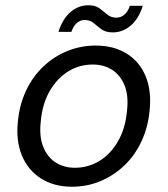

<svg xmlns="http://www.w3.org/2000/svg" viewBox="-20 -697 637 729"><path d="M253 12Q185 12 135.5 -19.5Q86 -51 63 -107Q40 -163 48 -236Q54 -300 79 -353Q104 -406 144 -444Q184 -482 235 -503Q286 -524 343 -524Q412 -524 461 -493.5Q510 -463 533 -407.5Q556 -352 548 -277Q542 -214 517.5 -161Q493 -108 453 -69.5Q413 -31 362 -9.5Q311 12 253 12ZM264 -60Q315 -60 357.5 -86Q400 -112 428 -160.5Q456 -209 462 -275Q469 -333 453 -372.5Q437 -412 405.5 -432Q374 -452 332 -452Q282 -452 240 -426.5Q198 -401 169.5 -352.5Q141 -304 135 -238Q128 -180 144 -140Q160 -100 191.5 -80Q223 -60 264 -60ZM202 -576Q218 -626 248 -651.5Q278 -677 315 -677Q342 -677 357.5 -665.5Q373 -654 387 -642Q401 -630 422 -630Q439 -630 452.5 -641.5Q466 -653 473 -675H522Q507 -626 476.5 -600Q446 -574 408 -574Q381 -574 365 -586Q349 -598 335.5 -609.5Q322 -621 301 -621Q285 -621 272 -610Q259 -599 251 -576Z"/></svg>

Font: DM Sans 12pt
Style: Italic
Weight: 400
Italic angle: -10°
Version: Version 4.004;gftools[0.9.30]